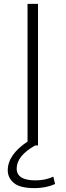

<svg xmlns="http://www.w3.org/2000/svg" viewBox="-20 -750 339 990"><path d="M161 0Q66 54 66 119Q66 180 163 180Q214 180 255 161L264 199Q216 220 159 220Q83 220 51.5 193.5Q20 167 20 128Q20 48 122 -20V-730H176V0Z"/></svg>

Font: Mplus 1p Light
Style: Regular
Weight: 300
Version: Version 1.061